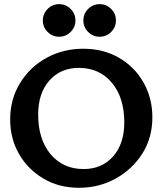

<svg xmlns="http://www.w3.org/2000/svg" viewBox="-20 -892 790 921"><path d="M358.9 8.8Q262.7 8.8 188.2 -35.4Q113.8 -79.6 71.3 -153.3Q28.8 -227.1 28.8 -318.8Q28.8 -417 76.7 -494.4Q124.5 -571.8 204.1 -615Q283.7 -658.2 378.9 -658.2Q476.1 -658.2 551 -614.7Q626 -571.3 668.5 -496.1Q710.9 -420.9 710.9 -329.6Q710.9 -231.4 663.1 -155.8Q615.2 -80.1 535.2 -35.6Q455.1 8.8 358.9 8.8ZM380.9 -81.1Q468.8 -81.1 522.5 -141.8Q576.2 -202.6 576.2 -304.7Q576.2 -423.8 516.6 -495.1Q457 -566.4 357.9 -566.4Q270.5 -566.4 216.8 -505.6Q163.1 -444.8 163.1 -342.8Q163.1 -223.1 222.9 -152.1Q282.7 -81.1 380.9 -81.1ZM458 -715.8Q425.8 -715.8 402.8 -738.8Q379.9 -761.7 379.9 -793.9Q379.9 -826.2 402.8 -849.1Q425.8 -872.1 458 -872.1Q490.2 -872.1 513.2 -849.1Q536.1 -826.2 536.1 -793.9Q536.1 -761.7 513.2 -738.8Q490.2 -715.8 458 -715.8ZM263.7 -715.8Q231.4 -715.8 208.5 -738.8Q185.5 -761.7 185.5 -793.9Q185.5 -826.2 208.5 -849.1Q231.4 -872.1 263.7 -872.1Q295.9 -872.1 318.8 -849.1Q341.8 -826.2 341.8 -793.9Q341.8 -761.7 318.8 -738.8Q295.9 -715.8 263.7 -715.8Z"/></svg>

Font: Bainsley
Style: Bold
Weight: 700
Designer: Paul James MIller
Foundry: High-Logic / Made with FontCreator
Version: Version 1.411;March 28, 2021;FontCreator 13.0.0.2683 64-bit